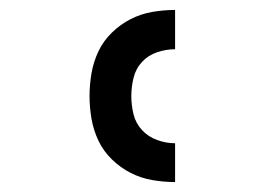

<svg xmlns="http://www.w3.org/2000/svg" viewBox="-20 -800 540 386"><path d="M332 -434Q309 -434 286 -438Q263 -442 242.5 -452.5Q222 -463 205 -479.5Q188 -496 178 -517Q168 -538 164 -561Q160 -584 160 -607Q160 -630 164 -653Q168 -676 178 -697Q188 -718 205 -734.5Q222 -751 242.5 -761.5Q263 -772 286 -776Q309 -780 332 -780V-701Q314 -701 296 -695Q278 -689 265.5 -675.5Q253 -662 248.5 -643.5Q244 -625 244 -607Q244 -588 248.5 -570Q253 -552 265.5 -538.5Q278 -525 296 -518.5Q314 -512 332 -512Z"/></svg>

Font: Iosevka Semibold
Style: Regular
Weight: 600
Monospace: yes
Designer: Belleve Invis
Foundry: Belleve Invis
Version: Version 33.2.3; ttfautohint (v1.8.4)